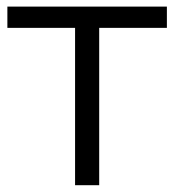

<svg xmlns="http://www.w3.org/2000/svg" viewBox="-20 -545 513 565"><path d="M200.9 0V-482.2L219.1 -462.9H1.7V-525.5H471.1V-462.9H253.7L271.9 -482.2V0Z"/></svg>

Font: Montserrat Thin
Style: Regular
Weight: 100
Designer: Julieta Ulanovsky
Foundry: Julieta Ulanovsky
Version: Version 9.000